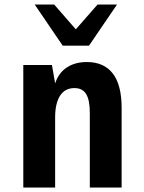

<svg xmlns="http://www.w3.org/2000/svg" viewBox="-20 -837 642 857"><path d="M134.8 -816.9H221.7L318.4 -706.1L415.5 -816.9H502.4L377.4 -633.3H259.8ZM84 -546.9H211.9L226.1 -464.8Q241.7 -512.2 278.6 -536.1Q315.4 -560.1 367.7 -560.1Q443.8 -560.1 483.4 -509Q522.9 -458 522.9 -355V0H380.9V-333Q380.9 -390.6 364.5 -417.2Q348.1 -443.8 312.5 -443.8Q269.5 -443.8 247.8 -409.4Q226.1 -375 226.1 -313V0H84Z"/></svg>

Font: Hack
Style: Bold
Weight: 700
Monospace: yes
Designer: Christopher Simpkins
Foundry: Christopher Simpkins
Version: Version 2.017